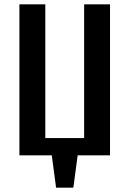

<svg xmlns="http://www.w3.org/2000/svg" viewBox="-20 -720 600 890"><path d="M240 150 220 0H70V-700H190V-80H370V-700H490V0H340L320 150Z"/></svg>

Font: Cuprum
Style: Bold
Weight: 700
Designer: Jovanny Lemonad
Foundry: Jovanny Lemonad
Version: Version 2.000